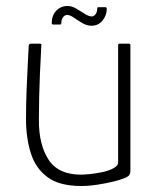

<svg xmlns="http://www.w3.org/2000/svg" viewBox="-20 -618 533 642"><path d="M252 4Q179 4 139 -25.5Q99 -55 83 -106Q67 -157 67 -219Q67 -270 69 -319Q71 -368 73 -407Q75 -446 76 -465Q77 -470 79.5 -471Q82 -472 87 -472H110Q116 -472 117.5 -471Q119 -470 118 -464Q118 -456 116.5 -431Q115 -406 113.5 -370.5Q112 -335 111 -294.5Q110 -254 110 -215Q110 -134 142.5 -84Q175 -34 251 -34Q260 -34 280.5 -36Q301 -38 322.5 -42.5Q344 -47 359.5 -55.5Q375 -64 375 -75V-467Q375 -469 376 -470.5Q377 -472 378 -472H411Q413 -472 414.5 -471Q416 -470 416 -467V-48Q416 -36 410.5 -30.5Q405 -25 387 -19Q380 -16 357.5 -10.5Q335 -5 306 -0.5Q277 4 252 4ZM158 -536Q153 -536 153 -541Q153 -566 168 -582Q183 -598 206 -598Q220 -598 234.5 -589.5Q249 -581 263 -572Q277 -563 287 -563Q294 -563 299.5 -570.5Q305 -578 305 -588Q305 -594 308 -594H332Q337 -594 337 -588Q337 -567 323 -549.5Q309 -532 286 -532Q270 -532 255 -541Q240 -550 227 -559Q214 -568 205 -568Q196 -568 190.5 -560Q185 -552 185 -541Q185 -536 181 -536Z"/></svg>

Font: Glory ExtraLight
Style: Regular
Weight: 250
Version: Version 1.011